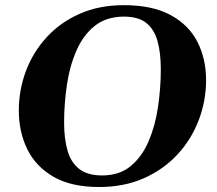

<svg xmlns="http://www.w3.org/2000/svg" viewBox="-20 -728 860 762"><path d="M373 14.2Q262.7 14.2 192.4 -26.4Q122.1 -66.9 88.4 -135.7Q54.7 -204.6 54.7 -289.1Q54.7 -371.1 83 -446.3Q111.3 -521.5 165.3 -580.3Q219.2 -639.2 296.4 -673.3Q373.5 -707.5 471.2 -707.5Q585 -707.5 657.2 -668.2Q729.5 -628.9 763.7 -561.5Q797.9 -494.1 797.9 -410.2Q797.9 -328.1 769 -252Q740.2 -175.8 685.3 -116Q630.4 -56.2 551.8 -21Q473.1 14.2 373 14.2ZM385.7 -31.7Q454.1 -31.7 499 -69.1Q543.9 -106.4 570.1 -168Q596.2 -229.5 607.2 -304Q618.2 -378.4 618.2 -452.6Q618.2 -518.6 605 -565.4Q591.8 -612.3 560.1 -637.2Q528.3 -662.1 472.2 -662.1Q401.9 -662.1 355.7 -625Q309.6 -587.9 283 -526.4Q256.3 -464.8 245.4 -390.4Q234.4 -315.9 234.4 -241.7Q234.4 -176.3 248.3 -129.2Q262.2 -82 295.2 -56.9Q328.1 -31.7 385.7 -31.7Z"/></svg>

Font: Gelasio
Style: Italic
Weight: 400
Italic angle: -8.5°
Designer: Eben Sorkin
Foundry: Eben Sorkin
Version: Version 1.008